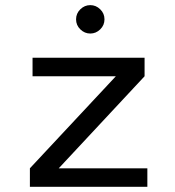

<svg xmlns="http://www.w3.org/2000/svg" viewBox="-20 -718 672 738"><path d="M94.9 0V-71.1L425.3 -424.9H105.1V-496H535.7V-424.9L205.8 -71.1H546.4V0ZM327 -589.1Q305.2 -589.1 288.8 -605.1Q272.4 -621 272.4 -643.7Q272.4 -666.4 288.8 -682.3Q305.2 -698.3 327 -698.3Q348.8 -698.3 365.2 -682.3Q381.6 -666.4 381.6 -643.7Q381.6 -621 365.2 -605.1Q348.8 -589.1 327 -589.1Z"/></svg>

Font: Atkinson Hyperlegible Mono ExtraLight
Style: Regular
Weight: 200
Monospace: yes
Designer: Elliott Scott, Megan Eiswerth, Linus Boman, Theodore Petrosky, Letters from Sweden
Foundry: Applied Design Works, Letters from Sweden
Version: Version 2.001